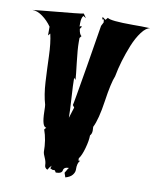

<svg xmlns="http://www.w3.org/2000/svg" viewBox="-107 -814 783 969"><g transform="rotate(10 285.0 -329.5)"><path d="M454.1 -460.9Q438.5 -423.8 424.6 -327.9Q410.6 -231.9 389.2 -189.9L390.1 -170.4Q390.1 -154.3 380.9 -144.5Q380.9 -118.2 369.9 -78.4Q358.9 -38.6 345.2 -21V-9.3H354.5Q339.8 2.4 340.8 39.6Q340.8 52.2 330.1 65.7Q319.3 79.1 294.9 85.9L287.1 63.5Q290.5 59.1 294.9 50.3Q299.3 41.5 304.7 35.6Q278.8 35.6 276.4 53Q273.9 70.3 243.2 70.3L236.3 59.6H224.6L212.4 54.2L216.8 39.6L205.6 52.2V53.2L198.7 63.5Q184.1 57.1 184.1 41.3Q184.1 25.4 175 5.4Q166 -14.6 166 -21Q166 -84 147.9 -133.8L156.7 -144.5Q134.3 -144.5 132.8 -221.7Q132.3 -252.4 130.9 -257.8Q116.7 -305.7 113 -370.4Q109.4 -435.1 107.2 -502.4Q105 -569.8 94.2 -615.7L84.5 -604.5V-649.4Q64 -678.7 36.9 -698.2Q9.8 -717.8 -15.6 -717.8Q-2.9 -719.2 63.5 -725.6Q235.4 -741.2 243.2 -744.6L257.8 -723.6L243.2 -732.4Q233.4 -720.7 233.4 -693.8V-676.3L243.2 -681.2V-673.8L236.8 -665Q240.7 -637.2 251.5 -630.4L243.2 -619.6V-596.7Q243.2 -562.5 251 -496.8Q258.8 -431.2 260.3 -407.7L251.5 -417Q251.5 -382.8 255.9 -315.2Q260.3 -247.6 260.3 -213.4L277.8 -269L269 -280.3Q271.5 -285.2 305.7 -490Q339.8 -694.8 339.8 -698.7L349.6 -717.8L348.1 -732.4H339.8V-744.6L356.4 -732.4L366.7 -744.6Q379.9 -731.4 498 -731.4H540.5Q548.8 -731.4 563.5 -730.7Q578.1 -730 586.4 -730Q565.4 -727.5 543 -697.8Q520.5 -668 502.9 -625Q468.3 -538.6 454.1 -461.4Z"/></g></svg>

Font: Butcherman
Style: Regular
Weight: 400
Version: Version 001.004